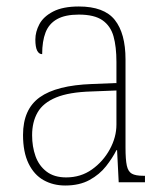

<svg xmlns="http://www.w3.org/2000/svg" viewBox="-20 -562 514 592"><path d="M181 10Q144 10 114.5 -6.5Q85 -23 68 -58Q51 -93 51 -146Q51 -225 102.5 -262Q154 -299 264 -303L339 -306V-371Q339 -418 330 -450Q321 -482 296 -499.5Q271 -517 223 -517Q181 -517 156 -503Q131 -489 120.5 -462Q110 -435 110 -395Q100 -395 94.5 -406Q89 -417 89 -440Q89 -464 101.5 -487.5Q114 -511 144 -526.5Q174 -542 223 -542Q301 -542 334 -500.5Q367 -459 367 -379V-107Q367 -70 371 -51.5Q375 -33 386.5 -26.5Q398 -20 422 -20H427V0H346L341 -99H339Q327 -75 307 -49.5Q287 -24 256 -7Q225 10 181 10ZM184 -15Q229 -15 263.5 -39.5Q298 -64 318.5 -101.5Q339 -139 339 -178V-283L262 -280Q193 -278 153 -261.5Q113 -245 96 -215.5Q79 -186 79 -145Q79 -110 89.5 -80.5Q100 -51 123.5 -33Q147 -15 184 -15Z"/></svg>

Font: Noto Serif Khmer SemiCondensed Thin
Style: Regular
Weight: 250
Width: 4
Designer: Danh Hong and the Monotype Design Team
Foundry: Monotype Imaging Inc.
Version: Version 2.004